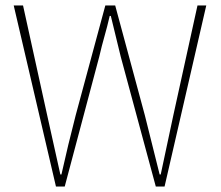

<svg xmlns="http://www.w3.org/2000/svg" viewBox="-20 -680 804 700"><path d="M184 0 30 -660H64L152 -260L200 -44H204Q216 -98 229 -152Q242 -206 256 -260L364 -660H400L508 -260L562 -44H566Q578 -98 589 -152Q600 -206 612 -260L700 -660H732L580 0H548L420 -474Q411 -513 402 -548Q393 -583 384 -622H380Q371 -583 361 -548Q351 -513 342 -474L216 0Z"/></svg>

Font: TypoPRO Source Sans Pro
Style: Regular
Weight: 200
Designer: Paul D. Hunt
Foundry: Adobe Systems Incorporated
Version: Version 2.020;PS 2.000;hotconv 1.0.86;makeotf.lib2.5.63406